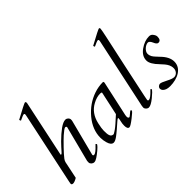

<svg xmlns="http://www.w3.org/2000/svg" viewBox="-94 -1253 1717 1717"><g transform="rotate(-45 764.5 -394.5)"><path d="M385 -381V-379L298 -41C297.3 -36.3 297 -29.8 297 -21.5C297 -2.9 315.8 14 335.5 14C346.5 14 359.7 8.8 375 -1.5C399.2 -17.8 454.1 -58.3 467 -84L458 -94L450 -86C417.3 -51.3 394.3 -34 381 -34C373 -34 369 -37.7 369 -45V-47L456 -385C457.3 -389 458 -395.3 458 -404C458 -422.2 439.7 -439 421 -439C401.7 -439 377.7 -428.7 349 -408C320.3 -387.3 289.7 -360.7 257 -328C234.7 -305.7 210.5 -278.5 191.5 -257C183.8 -248.3 178.3 -244 175 -244C171.7 -244 170 -245.7 170 -249L281 -772C283 -781.3 284 -786.3 284 -787C284 -798 280.8 -803.5 274.4 -803.5C267.5 -803.5 218.4 -778.7 127 -729L134 -713C166 -728.3 185.2 -736 191.5 -736C197.8 -736 201 -732 201 -724C201 -720.7 200.3 -716.3 199 -711L57 -42C56.1 -36.4 49 -6.6 49 0C49 9.3 55 14.2 67 14.5H67.9C79.8 14.5 96.9 8 119 -5L153 -168C155 -177.3 160 -187.5 168 -198.5C192.9 -232.7 277.4 -319 312 -350C325.3 -362 337.3 -371.8 348 -379.5C358.7 -387.2 366.2 -391.2 370.5 -391.5C377.8 -392.1 385 -387.5 385 -381Z M824 -376 776 -154C760 -139.3 738.3 -119.8 711 -95.5C683.7 -71.2 658.3 -53 635 -41C596.7 -41 594 -77.3 594 -126C594 -144.7 598 -172 606 -208C622 -278.7 658 -328.7 714 -358C746 -375.3 776.7 -384 806 -384C818 -384 824 -381.3 824 -376ZM827 -67C827 -73.9 829 -81.8 829 -88L903 -426C903 -434.7 900.3 -439 895 -439C857.7 -439 821.3 -433 786 -421C714.7 -397 653.8 -354.8 603.5 -294.5C553.2 -234.2 528 -170 528 -102C528 -80.7 531.3 -58.7 538 -36C547.3 -3.3 562.3 13 583 13C595 13 611 5.8 631 -8.5C659.1 -28.6 706.2 -69.8 739.5 -99.5C751.8 -110.5 760 -116 764 -116C765.6 -116 766.4 -113.9 766.4 -109.8C766.4 -103.5 764.6 -92.6 761 -77C757 -62.3 755 -46.3 755 -29C755 0.3 763 15 779 15C788.3 15 810.7 1.3 846 -26C881.3 -53.3 899 -70 899 -76C899 -82 896.3 -85 891 -85C887.7 -85 879.5 -79 866.5 -67C853.5 -55 844.7 -49 840 -49C833 -49 827 -59.8 827 -67Z M1027 13C1044.3 13 1069.3 -0.2 1102 -26.5C1134.7 -52.8 1154.3 -72.3 1161 -85L1152 -94L1144 -86C1111.3 -52 1088.3 -35 1075 -35C1067 -34.3 1063 -37.7 1063 -45V-47C1065.9 -61.7 1066.9 -69.7 1071 -89.5C1110.1 -280.3 1161.8 -511.1 1204 -709.5C1214 -756.5 1219 -783.8 1219 -791.5C1219 -799.5 1216 -803.5 1209.9 -803.5C1203.4 -803.5 1154.4 -778.7 1063 -729L1069 -713C1101.7 -728.3 1121.2 -736 1127.5 -736C1133.8 -736 1137 -732 1137 -724C1137 -720.7 1136.3 -716.3 1135 -711L992 -42C990.7 -37.3 990 -30.8 990 -22.5C990 -4.8 1008.5 13 1027 13Z M1478 -116.5C1478 -156.8 1457.7 -197.3 1417 -238C1407 -248.7 1397.5 -259 1388.5 -269C1372.4 -286.8 1357 -304.9 1357 -336.5C1357 -367.5 1398.6 -405 1431 -405C1443 -404.3 1454 -392.7 1464 -370C1469.4 -357.8 1478.6 -336 1497 -336C1518.4 -336 1529 -351.3 1529 -381.8C1529 -394.7 1522.4 -408.7 1509 -424C1501 -432.7 1490 -437 1476 -437C1438.7 -437 1401.2 -423.7 1363.5 -397C1325.8 -370.3 1307 -338 1307 -300C1307 -270 1327.7 -234 1369 -192C1380.3 -180.7 1390.5 -169.3 1399.5 -158C1415.9 -137.3 1432 -113.7 1432 -78.5C1432 -47.2 1409.3 -19 1378.5 -19C1363.5 -19 1340.5 -27.2 1309.5 -43.5C1278.5 -59.8 1257.7 -68 1247 -68C1231.3 -68 1214.5 -53.4 1214.5 -37.2C1214.5 -28.2 1217 -20.4 1222 -14C1236.7 4 1261 13 1295 13C1391.6 13 1478 -31 1478 -116.5Z"/></g></svg>

Font: fbb
Style: Italic
Weight: 400
Italic angle: -12°
Designer: David J. Perry, Michael Sharpe
Version: Version 0.991